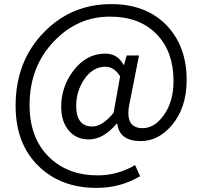

<svg xmlns="http://www.w3.org/2000/svg" viewBox="-20 -742 986 935"><path d="M171 70Q56 -39 56 -227Q56 -445 196 -587Q329 -722 522 -722Q690 -722 790 -620Q889 -518 889 -352Q889 -216 815 -130Q750 -55 666 -55Q561 -55 551 -140H548Q484 -63 412 -63Q353 -63 317 -104Q278 -148 278 -222Q278 -318 336 -396Q400 -481 493 -481Q552 -481 582 -426H584L597 -472H657L613 -249Q582 -118 674 -118Q732 -118 776 -179Q825 -245 825 -348Q825 -488 746 -572Q663 -661 515 -661Q359 -661 245 -543Q124 -419 124 -230Q124 -70 219 23Q310 112 456 112Q552 112 638 62L662 116Q567 173 450 173Q279 173 171 70ZM533 -192 565 -370Q536 -417 493 -417Q431 -417 389 -354Q351 -296 351 -227Q351 -126 430 -126Q478 -126 533 -192Z"/></svg>

Font: KaiGen Gothic CN Regular
Style: Regular
Weight: 400
Designer: Ryoko NISHIZUKA  (kana & ideographs); Paul D. Hunt (Latin, Greek & Cyrillic); Wenlong ZHANG  (bopomofo); Sandoll Communi
Foundry: Adobe Systems Incorporated
Version: Version 1.002.20150501